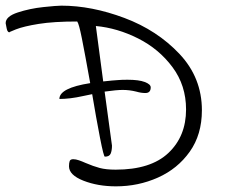

<svg xmlns="http://www.w3.org/2000/svg" viewBox="-40 -648 794 679"><path d="M674 -258Q674 -172 631 -111.5Q588 -51 518.5 -20Q449 11 370 11Q306 11 255 -9Q204 -29 204 -60Q204 -72 206.5 -78.5Q209 -85 219 -85Q228 -85 239.5 -81Q251 -77 262 -72Q290 -60 312.5 -54Q335 -48 369 -48Q493 -48 555.5 -107Q618 -166 618 -261Q618 -346 570 -410.5Q522 -475 448.5 -512Q375 -549 299 -556L325 -360Q361 -364 380 -365Q391 -366 411 -366Q451 -366 472 -358Q493 -350 493 -339Q493 -319 474 -319Q459 -319 442 -324Q418 -330 394 -330Q372 -330 330 -324L356 -133Q356 -116 351.5 -105Q347 -94 331 -94Q327 -92 313.5 -161.5Q300 -231 286 -315Q279 -314 254.5 -308.5Q230 -303 209 -300.5Q188 -298 170 -298Q170 -337 279 -354Q260 -460 249.5 -512.5Q239 -565 233 -572Q150 -572 97 -563.5Q44 -555 16 -544Q-12 -533 -7 -533Q-12 -535 -14 -539.5Q-16 -544 -17.5 -553Q-19 -562 -20 -566Q-20 -590 23 -604Q66 -618 113.5 -623Q161 -628 177 -628Q284 -628 400 -584.5Q516 -541 595 -457Q674 -373 674 -258Z"/></svg>

Font: Indie Flower
Style: Regular
Weight: 400
Designer: Kimberly Geswein
Foundry: Kimberly Geswein
Version: Version 2.000